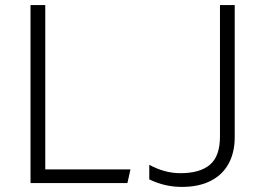

<svg xmlns="http://www.w3.org/2000/svg" viewBox="-20 -720 1042 755"><path d="M100 0V-700H158V-54H493L481 0ZM695 15Q662 15 630.2 7.8Q598.5 0.5 567 -14.5V-72Q595 -56.5 625.8 -47.8Q656.5 -39 690 -39Q766.5 -39 805.8 -72.5Q845 -106 845 -183V-700H903V-181Q903 -120.5 879 -76.5Q855 -32.5 808.5 -8.8Q762 15 695 15Z"/></svg>

Font: Geologica-Sharp
Style: Regular
Weight: 100
Designer: Sindre Bremnes, Frode Helland
Foundry: Monokrom Skriftforlag AS
Version: Version 1.010;gftools[0.9.28]